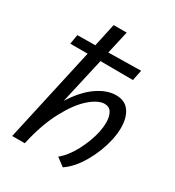

<svg xmlns="http://www.w3.org/2000/svg" viewBox="-174 -816 850 930"><g transform="rotate(30 251.5 -351.0)"><path d="M468 -297Q468 -266 460 -228Q444 -156 406 -90Q368 -24 319 9L274 -25Q313 -56 343.5 -113.5Q374 -171 387 -229Q393 -258 393 -283Q393 -318 380.5 -338.5Q368 -359 342 -359Q306 -359 260 -319Q214 -279 171 -199Q128 -119 103 -7L101 0H31L148 -528H51L60 -581L160 -582L188 -711H261L232 -583L414 -586L402 -527L220 -528L162 -272Q209 -347 263.5 -385Q318 -423 369 -423Q419 -423 443.5 -388.5Q468 -354 468 -297Z"/></g></svg>

Font: Ysabeau Medium
Style: Italic
Weight: 500
Italic angle: -12°
Designer: Christian Thalmann (Catharsis Fonts)
Version: Version 0.003